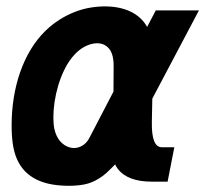

<svg xmlns="http://www.w3.org/2000/svg" viewBox="-20 -580 655 613"><path d="M465.3 0Q387.2 0 356 -41Q348.6 -51.3 347.7 -55.2Q338.9 -46.4 332.3 -39.8Q325.7 -33.2 319.8 -27.8Q314 -22.5 307.9 -18.1Q301.8 -13.7 293.9 -8.8Q272 4.4 249.5 8.8Q227.1 13.2 200.7 13.2Q173.3 13.2 148.9 9.3Q124.5 5.4 104 -3.4Q83.5 -12.2 67.4 -26.1Q51.3 -40 40 -60.1Q27.8 -82 22.5 -110.8Q17.1 -139.6 17.1 -179.2Q17.1 -224.6 23.9 -267.6Q30.8 -310.5 44.2 -349.1Q57.6 -387.7 77.6 -421.1Q97.7 -454.6 124 -480.5Q146 -502 169.9 -517.1Q193.8 -532.2 218.3 -541.7Q242.7 -551.3 267.1 -555.4Q291.5 -559.6 314.5 -559.6Q361.8 -559.6 396.7 -543Q431.6 -526.4 449.7 -494.1L477.5 -546.9H615.2L466.3 -265.1L464.8 -190.4Q463.4 -109.9 496.6 -109.9H536.6L515.1 0ZM342.3 -287.6 342.8 -367.2Q343.3 -406.2 328.6 -424.1Q314 -441.9 290 -441.9Q271 -441.9 250 -430.9Q229 -419.9 210.4 -397Q195.8 -378.9 184.6 -355.5Q173.3 -332 165.8 -306.6Q158.2 -281.2 154.3 -255.1Q150.4 -229 150.4 -205.6Q150.4 -183.6 153.3 -169.7Q156.2 -155.8 161.1 -146Q170.4 -127 185.5 -117.2Q200.7 -107.4 216.3 -107.4Q230.5 -107.4 243.7 -115.5Q256.8 -123.5 265.1 -139.2Z"/></svg>

Font: Hack
Style: Bold Italic
Weight: 700
Italic angle: -11°
Monospace: yes
Designer: Christopher Simpkins
Foundry: Christopher Simpkins
Version: Version 2.017; ttfautohint (v1.4.1) -l 4 -r 80 -G 350 -x 0 -